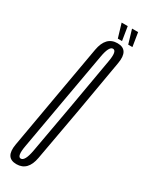

<svg xmlns="http://www.w3.org/2000/svg" viewBox="-208 -717 577 752"><g transform="rotate(30 80.5 -341.0)"><path d="M19.5 2.5Q71 2.5 82.5 -62.2Q94 -127 125.5 -300.5Q155.5 -474 167 -540Q178.5 -606 126.5 -606Q74.5 -606 62.8 -540Q51 -474 20.5 -300.5Q-10 -127.5 -21.2 -62.5Q-32.5 2.5 19.5 2.5ZM23.5 -25Q5.5 -25 15 -76.8Q24.5 -128.5 54.5 -300.5Q85.5 -472.5 94.5 -525.5Q103.5 -578.5 121.5 -578.5Q140.5 -578.5 130.8 -525.8Q121 -473 91.5 -300.5Q61 -129 51.5 -77Q42 -25 23.5 -25ZM165 -622H184L174 -684H146.5ZM118 -622H137L127 -684H99.5Z"/></g></svg>

Font: Anybody UltraCondensed ExtraLight
Style: Italic
Weight: 250
Width: 1
Italic angle: -10°
Version: Version 1.113;gftools[0.9.25]